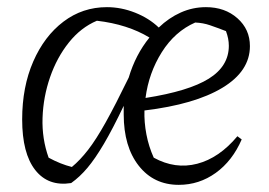

<svg xmlns="http://www.w3.org/2000/svg" viewBox="-20 -509 752 537"><path d="M179 3Q115 13 78.5 -33.5Q42 -80 42 -175Q42 -266 73 -337Q104 -408 157.5 -448.5Q211 -489 279 -489Q319 -489 358 -473.5Q397 -458 424 -432Q452 -459 485.5 -474Q519 -489 556 -489Q609 -489 644 -458Q679 -427 679 -380Q679 -310 602 -263.5Q525 -217 384 -200Q383 -167 389.5 -133Q396 -99 410 -68Q470 -35 531.5 -51Q593 -67 644 -128L656 -119Q630 -59 583.5 -25.5Q537 8 480 8Q410 8 368 -45.5Q326 -99 326 -189Q326 -201 326 -213Q295 -148 270.5 -106.5Q246 -65 224.5 -39.5Q203 -14 179 3ZM116 -68Q149 -50 181 -42Q204 -61 226.5 -90Q249 -119 276 -167.5Q303 -216 340 -292Q359 -356 398 -404Q337 -441 251 -451Q206 -432 172.5 -390Q139 -348 120 -293Q101 -238 99 -179.5Q97 -121 116 -68ZM526 -446Q469 -421 432.5 -363Q396 -305 387 -235Q508 -254 564 -289Q620 -324 620 -381Q620 -401 612 -422Q586 -432 567 -438.5Q548 -445 526 -446Z"/></svg>

Font: Piazzolla Light
Style: Italic
Weight: 300
Italic angle: -11.3°
Designer: Juan Pablo del Peral
Foundry: Huerta Tipografica
Version: Version 1.330